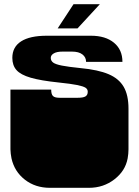

<svg xmlns="http://www.w3.org/2000/svg" viewBox="-20 -893 665 919"><path d="M35 -135Q33 -146 31.5 -157Q30 -168 30 -178V-180Q30 -190 30 -194.5Q30 -199 30 -209V-260Q30 -269 30 -273.5Q30 -278 30 -282.5Q30 -287 30 -296V-297Q30 -310 30 -316Q30 -322 30 -334V-464H225Q225 -442 233.5 -433.5Q242 -425 265 -425H352Q378 -425 389 -431.5Q400 -438 400 -454Q400 -466 389.5 -473Q379 -480 349.5 -486Q320 -492 262 -498Q175 -507 127 -521Q79 -535 59 -557.5Q39 -580 39 -616Q39 -668 81 -695Q123 -722 204 -722H415Q485 -722 525.5 -688.5Q566 -655 566 -597H392Q392 -619 374.5 -632.5Q357 -646 325 -646H279Q252 -646 237.5 -637.5Q223 -629 223 -616Q223 -602 234.5 -593.5Q246 -585 276.5 -579Q307 -573 366 -567Q450 -559 499.5 -538Q549 -517 572 -477.5Q595 -438 595 -373V-334Q595 -321 595 -315Q595 -309 595 -297V-296Q595 -287 595 -282.5Q595 -278 595 -273.5Q595 -269 595 -260V-209Q595 -199 595 -194.5Q595 -190 595 -180V-178Q595 -168 594 -157Q593 -146 591 -135Q580 -75 527.5 -34.5Q475 6 406 6H219Q149 6 99 -33Q49 -72 35 -135ZM332 -873H458L351 -757H256Z"/></svg>

Font: Danfo
Style: Regular
Weight: 400
Version: Version 1.000;Glyphs 3.2 (3236)